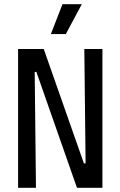

<svg xmlns="http://www.w3.org/2000/svg" viewBox="-20 -893 572 913"><path d="M66 0V-660H188L379 -116H387L381 -660H467V0H346L153 -551H145L151 0ZM293 -731H222L277 -873H369Z"/></svg>

Font: Bricolage Grotesque Condensed
Style: Regular
Weight: 400
Width: 3
Designer: Mathieu Triay
Foundry: Atelier Triay
Version: Version 1.000;gftools[0.9.30]